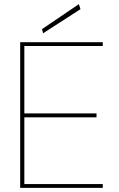

<svg xmlns="http://www.w3.org/2000/svg" viewBox="-20 -903 572 923"><path d="M77 0V-700H474V-682H97V-358H444V-339H97V-18H474V0ZM187 -743 182 -763 359 -883 367 -859Z"/></svg>

Font: DM Sans 12pt Thin
Style: Regular
Weight: 250
Version: Version 4.004;gftools[0.9.30]